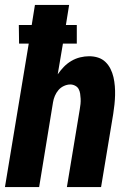

<svg xmlns="http://www.w3.org/2000/svg" viewBox="-20 -755 540 775"><path d="M0 0 96 -579H57L56 -654H108L121 -735H259L246 -654H290V-579H234L213 -455Q224 -471 237.5 -485Q251 -499 268 -509Q285 -519 303.5 -523.5Q322 -528 340 -528Q359 -528 376 -522.5Q393 -517 405.5 -505Q418 -493 426 -477Q434 -461 438 -443.5Q442 -426 443.5 -407.5Q445 -389 444.5 -370.5Q444 -352 442 -333Q440 -314 437 -295L388 0H250L302 -314Q304 -325 305 -335.5Q306 -346 305.5 -356.5Q305 -367 303.5 -377Q302 -387 297.5 -395.5Q293 -404 283.5 -409Q274 -414 264 -414Q251 -414 238 -408Q225 -402 216 -391.5Q207 -381 201.5 -368Q196 -355 194 -342L138 0Z"/></svg>

Font: Iosevka Curly Heavy
Style: Italic
Weight: 900
Italic angle: -9°
Monospace: yes
Designer: Belleve Invis
Foundry: Belleve Invis
Version: Version 22.1.2; ttfautohint (v1.8.4)